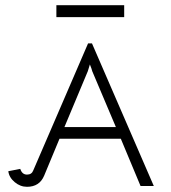

<svg xmlns="http://www.w3.org/2000/svg" viewBox="-20 -716 660 739"><path d="M458 -650H197V-696H458ZM58 -66Q65 -44 84 -44Q102 -44 108 -60L319 -549H334L572 0H521L445 -182H209L150 -40Q132 3 84 3Q58 3 36.5 -15Q15 -33 12 -57ZM318 -442 228 -227H426L335 -442Q334 -448 326 -468Z"/></svg>

Font: Bhavuka
Style: Regular
Weight: 400
Version: 2.94.0; ttfautohint (v1.2) -l 7 -r 28 -G 50 -x 13 -D deva -f